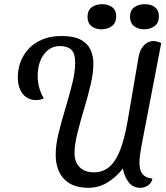

<svg xmlns="http://www.w3.org/2000/svg" viewBox="-20 -875 795 917"><path d="M402 22Q326 22 286 -20Q246 -62 246 -137Q246 -183 260 -240Q274 -297 292.5 -358Q311 -419 325 -475.5Q339 -532 339 -577Q339 -621 320 -638Q301 -655 266 -655Q219 -655 189.5 -615Q160 -575 160 -511Q160 -483 167.5 -456Q175 -429 189 -405Q180 -401 171.5 -399Q163 -397 152 -397Q126 -397 106 -410.5Q86 -424 75.5 -448.5Q65 -473 65 -507Q65 -544 78 -579Q91 -614 117 -642Q143 -670 182 -686.5Q221 -703 274 -703Q333 -703 366 -685Q399 -667 412.5 -637Q426 -607 426 -571Q426 -526 412.5 -469Q399 -412 381 -352.5Q363 -293 349.5 -238.5Q336 -184 336 -143Q336 -102 360 -77Q384 -52 429 -52Q471 -52 501.5 -77.5Q532 -103 553.5 -157.5Q575 -212 590 -300L642 -604Q648 -638 667.5 -658.5Q687 -679 713 -679Q721 -679 730.5 -676.5Q740 -674 750 -669L660 -201Q652 -159 649 -136.5Q646 -114 646 -99Q646 -60 661.5 -42.5Q677 -25 708 -22Q704 -1 687 10.5Q670 22 651 22Q614 22 593.5 -6Q573 -34 567 -70Q536 -30 494 -4Q452 22 402 22ZM669 -735Q640 -735 620.5 -750Q601 -765 601 -795Q601 -826 621.5 -840.5Q642 -855 672 -855Q701 -855 720 -840.5Q739 -826 739 -797Q739 -766 718.5 -750.5Q698 -735 669 -735ZM464 -735Q436 -735 417 -750Q398 -765 398 -795Q398 -826 418.5 -840.5Q439 -855 467 -855Q497 -855 516 -840.5Q535 -826 535 -797Q535 -766 514.5 -750.5Q494 -735 464 -735Z"/></svg>

Font: Sansita Swashed Light
Style: Regular
Weight: 300
Designer: Pablo Cosgaya
Foundry: Omnibus-Type
Version: Version 1.003